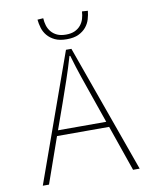

<svg xmlns="http://www.w3.org/2000/svg" viewBox="-91 -907 783 976"><g transform="rotate(-10 300.0 -419.0)"><path d="M222 -396 175 -264H424L378 -396Q357 -456 338.5 -510Q320 -564 302 -626H298Q280 -564 261.5 -510Q243 -456 222 -396ZM50 0 286 -660H314L550 0H516L434 -236H165L82 0ZM300 -712Q263 -712 239 -723.5Q215 -735 200 -753Q185 -771 178.5 -793Q172 -815 170 -836L200 -838Q201 -818 206.5 -800Q212 -782 224 -767.5Q236 -753 254.5 -744.5Q273 -736 300 -736Q327 -736 345.5 -744.5Q364 -753 376 -767.5Q388 -782 393.5 -800Q399 -818 400 -838L430 -836Q428 -815 421.5 -793Q415 -771 400 -753Q385 -735 361 -723.5Q337 -712 300 -712Z"/></g></svg>

Font: Source Code Pro ExtraLight
Style: Regular
Weight: 200
Monospace: yes
Designer: Paul D. Hunt, Teo Tuominen
Foundry: Adobe Systems Incorporated
Version: Version 2.030;PS 1.000;hotconv 16.6.51;makeotf.lib2.5.65220